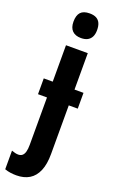

<svg xmlns="http://www.w3.org/2000/svg" viewBox="-218 -803 647 1085"><g transform="rotate(20 105.5 -261.0)"><path d="M41 240Q23 240 5.5 237.5Q-12 235 -29 229V117Q-18 121 -8 123.5Q2 126 11 126Q26 126 35.5 118Q45 110 49.5 93.5Q54 77 54 52V-233H0V-328H54V-547H185V-328H239V-233H185V59Q185 121 168 161Q151 201 119 220.5Q87 240 41 240ZM48 -687Q48 -725 65 -743.5Q82 -762 119 -762Q144 -762 159.5 -753.5Q175 -745 182.5 -728.5Q190 -712 190 -687Q190 -663 182 -647Q174 -631 158.5 -622.5Q143 -614 119 -614Q85 -614 66.5 -632.5Q48 -651 48 -687Z"/></g></svg>

Font: Noto Sans Display ExtraCondensed
Style: Bold
Weight: 700
Width: 2
Designer: Monotype Design Team
Foundry: Monotype Imaging Inc.
Version: Version 2.003